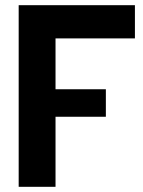

<svg xmlns="http://www.w3.org/2000/svg" viewBox="-20 -720 550 740"><path d="M80 -270V-376H388V-270ZM52 0V-700H500V-572H194V0Z"/></svg>

Font: Tektur SemiBold
Style: Regular
Weight: 600
Designer: Adam Jagosz
Foundry: Adam Jagosz
Version: Version 1.005;gftools[0.9.30]